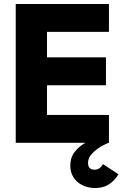

<svg xmlns="http://www.w3.org/2000/svg" viewBox="-20 -717 615 964"><path d="M59 -697H527V-557H216V-429H512V-289H216V-140H527V0H59ZM333 116Q333 72 356.5 43.8Q380 15.5 409 0H527Q513.5 3.5 488.2 18Q463 32.5 442.5 54Q422 75.5 422 100Q422 135 454 135Q482 135 497 107L575 158Q555.5 189.5 527.5 208.2Q499.5 227 458 227Q422.5 227 394 213Q365.5 199 349.2 173.8Q333 148.5 333 116Z"/></svg>

Font: HK Grotesk Black
Style: Regular
Weight: 900
Designer: Alfredo Marco Pradil
Foundry: Hanken Design Co.
Version: Version 3.001